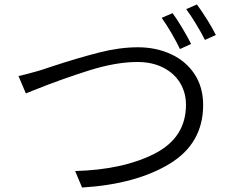

<svg xmlns="http://www.w3.org/2000/svg" viewBox="-20 -840 1040 861"><path d="M148 -521 171 -528 216 -543Q332 -581 424.5 -604.5Q517 -628 598 -628Q680 -628 747 -597Q814 -566 852.5 -507.5Q891 -449 891 -369Q891 -197 740.5 -105.5Q590 -14 348 1L317 -73Q533 -79 673.5 -151Q814 -223 814 -370Q814 -424 788 -467.5Q762 -511 712.5 -536.5Q663 -562 596 -562Q500 -562 379 -524Q258 -486 128 -434L96 -421L63 -499Q84 -503 148 -521ZM837 -643 787 -620Q773 -650 749.5 -690.5Q726 -731 705 -760L754 -781Q773 -755 797 -715Q821 -675 837 -643ZM948 -683 899 -661Q882 -695 858.5 -733.5Q835 -772 815 -799L863 -820Q883 -793 908.5 -752.5Q934 -712 948 -683Z"/></svg>

Font: Sinter Normal
Style: Regular
Weight: 350
Foundry: Adobe & rsms
Version: Version 1.000